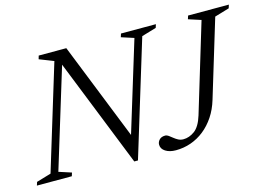

<svg xmlns="http://www.w3.org/2000/svg" viewBox="-105 -844 1427 1028"><g transform="rotate(-15 608.0 -330.0)"><path d="M550 -114 533 -99 695 -628.5 625.5 -651 631.5 -670H825L819 -651L738 -627L543.5 10H523L271.5 -621.5L290 -610.5L116 -41.5L185.5 -19L179.5 0H-14L-8 -19L73 -43L249 -620L170 -651L175.5 -670H328.5ZM1013 -200Q998 -150 972 -111Q946 -72 912 -45Q878 -18 838 -4Q798 10 754.5 10Q719.5 10 697 -4.5Q674.5 -19 674.5 -42Q674.5 -57 685.8 -69Q697 -81 718.5 -81Q727.5 -81 736.8 -74.2Q746 -67.5 756.8 -58.8Q767.5 -50 780.2 -43.2Q793 -36.5 808.5 -36.5Q841 -36.5 871 -58.5Q901 -80.5 919 -139L1067 -628.5L997.5 -651L1003.5 -670H1229.5L1223.5 -651L1142.5 -627Z"/></g></svg>

Font: Newsreader Text
Style: Italic
Weight: 400
Italic angle: -17°
Designer: Hugues Gentile
Foundry: Production Type
Version: Version 1.001